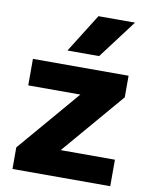

<svg xmlns="http://www.w3.org/2000/svg" viewBox="-89 -873 732 938"><g transform="rotate(10 277.0 -404.0)"><path d="M254.5 -131.5H523.5V0H38.5V-107L302 -415.5H43.5V-547H518V-440ZM202.5 -616.5 322.5 -808H504L359.5 -616.5Z"/></g></svg>

Font: Encode Sans Semi Expanded
Style: Bold
Weight: 700
Width: 6
Designer: Multiple Designers
Foundry: Impallari Type
Version: Version 2.000